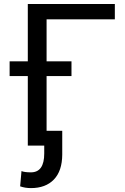

<svg xmlns="http://www.w3.org/2000/svg" viewBox="-20 -731 629 964"><path d="M556.6 -633.8H213.9V0H119.6V-710.9H556.6ZM338.9 -349.1H28.3V-422.9H338.9ZM292.5 -74.2V45.4Q292 127.4 250.5 170.4Q209 213.4 135.3 213.4Q106.4 213.4 81.1 204.6L87.9 127.9Q102.5 134.3 135.3 134.3Q202.1 134.3 202.1 39.6V-74.2Z"/></svg>

Font: Roboto-ThirdPerson-AD3FC
Style: ThirdPerson-AD3FC
Weight: 400
Designer: Google
Version: Version 2.137; 2017